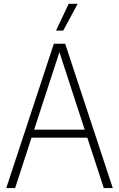

<svg xmlns="http://www.w3.org/2000/svg" viewBox="-20 -964 610 984"><path d="M12 0 256 -740H314L558 0H512L427.5 -258.5H141.5L57.5 0ZM155 -299.5H414L284.5 -697ZM267 -807 332 -944.5H378L304 -807Z"/></svg>

Font: Encode Sans Cnd XLt
Style: Regular
Weight: 200
Width: 3
Designer: Multiple Designers
Foundry: Impallari Type
Version: Version 3.002; ttfautohint (v1.8.3) -l 8 -r 50 -G 200 -x 14 